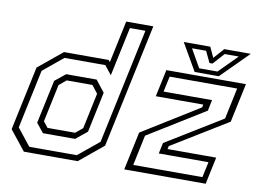

<svg xmlns="http://www.w3.org/2000/svg" viewBox="-79 -869 1325 987"><g transform="rotate(10 583.0 -375.0)"><path d="M382.5 0H101.5L19.5 -103L90.5 -437L216 -540H449L457 -530.5L503.5 -750H645L507.5 -103ZM349.5 -110.5H181.5L143 -158.5L191.5 -385.5L246.5 -430H405.5L453 -369.5L408.5 -158.5ZM344 -141.5 381 -172 420.5 -358.5 389 -399H254.5L217.5 -368L176 -172L200 -141.5ZM372.5 -29.5 481 -118.5 609 -720.5H528L473.5 -464.5L436.5 -511H223.5L119 -425L54 -118.5L124.5 -29.5ZM667 -30.5H1028L1045.5 -111.5H786L798 -168L1090.5 -347.5L1125 -510H772.5L755 -429H1008L996.5 -372L700.5 -189ZM625.5 0 668 -199.5 964.5 -383.5 968 -398.5H720L750 -540H1165.5L1122 -336.5L830 -157.5L826.5 -141.5H1080.5L1050.5 0ZM895 -556 813 -698H951.5L976.5 -644L1024.5 -698H1163L1021 -556ZM914.5 -578.5H1010L1104.5 -673.5H1031L978 -614.5H962L934 -673.5H860.5Z"/></g></svg>

Font: Tourney Light
Style: Italic
Weight: 300
Italic angle: -12°
Version: Version 1.015